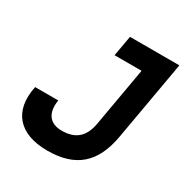

<svg xmlns="http://www.w3.org/2000/svg" viewBox="-163 -824 928 965"><g transform="rotate(30 301.5 -341.5)"><path d="M241.7 9.8C404.8 9.8 492.7 -66.4 522 -232.4L603 -693.4H316.4L295.4 -574.7H452.1L392.1 -232.4C377.4 -150.4 333 -113.3 254.4 -113.3C183.6 -113.3 151.4 -158.7 164.1 -236.3H29.8C-2.9 -80.6 78.1 9.8 241.7 9.8Z"/></g></svg>

Font: Cascadia Mono PL
Style: Bold Italic
Weight: 700
Italic angle: -10°
Monospace: yes
Designer: Aaron Bell
Foundry: Saja Typeworks
Version: Version 2404.023